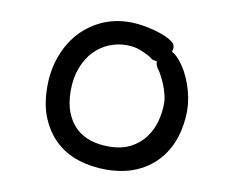

<svg xmlns="http://www.w3.org/2000/svg" viewBox="-79 -776 1158 938"><g transform="rotate(10 500.0 -307.5)"><path d="M718.8 -603.5Q722.2 -596.2 722.9 -592Q723.6 -587.9 723.6 -584.7Q723.6 -581.5 722.7 -577.6Q721.2 -572.8 719.7 -564.9Q734.4 -559.6 755.9 -535.6Q776.9 -511.2 793 -481.9Q824.2 -423.8 836.9 -356.4Q842.8 -323.7 842.8 -293.9Q842.8 -225.6 822.8 -162.1Q802.7 -98.6 760.7 -49.8Q718.8 -0.5 653.6 28.6Q588.4 57.6 499 57.6Q429.7 57.6 366.2 37.6Q294.4 15.1 243.7 -35.6Q203.1 -76.2 177.7 -135.3Q149.4 -201.7 149.4 -293Q149.4 -373.5 174.8 -442.9Q203.6 -522 258.3 -576.7Q299.8 -617.7 354.5 -643.1Q418.5 -671.9 493.2 -671.9Q549.8 -671.9 614.7 -654.3Q659.2 -642.6 689 -626.5Q711.4 -614.3 718.8 -603.5ZM666.5 -471.2Q654.8 -490.2 654.8 -502.9Q654.8 -505.9 654.8 -507.8Q643.1 -507.8 639.4 -508.8Q635.7 -509.8 634.5 -510.3Q633.3 -510.7 631.8 -511.2Q630.4 -511.7 629.2 -512.5Q627.9 -513.2 626.5 -514.2Q623.5 -516.6 620.6 -519.5Q601.1 -532.2 568.8 -545.4Q536.6 -558.6 496.1 -558.6Q451.7 -558.6 410.2 -541.5Q368.7 -524.4 336.7 -491Q304.7 -457.5 285.2 -407.7Q265.6 -357.9 265.6 -293Q265.6 -229 283.7 -184.1Q301.8 -139.2 332.5 -110.6Q363.3 -82 404.8 -68.8Q446.3 -55.7 493.2 -55.7Q559.6 -55.7 603.5 -79.1Q647.9 -102.5 674.8 -139.4Q701.7 -176.3 713.9 -221.2Q725.6 -266.6 725.6 -310.5Q725.6 -332 719.2 -355.5Q708 -399.4 685.1 -441.9Q675.3 -460.4 666.5 -471.2Z"/></g></svg>

Font: Bakudai
Style: Bold
Weight: 700
Version: Version 1.48